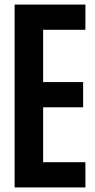

<svg xmlns="http://www.w3.org/2000/svg" viewBox="-20 -820 416 840"><path d="M43.9 0V-800H353.7V-689.7H168.7V-460.9H343.7V-350.6H168.7V-110.3H353.7V0Z"/></svg>

Font: Big Shoulders Display SC Thin
Style: Regular
Weight: 100
Designer: Patric King
Foundry: XO Type Co
Version: Version 2.002